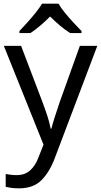

<svg xmlns="http://www.w3.org/2000/svg" viewBox="-20 -786 550 1046"><path d="M1 -536H95L211 -231Q226 -191 238 -154.5Q250 -118 256 -85H260Q266 -110 279 -150.5Q292 -191 306 -232L415 -536H510L279 74Q251 150 206.5 195Q162 240 84 240Q60 240 42 237.5Q24 235 11 232V162Q22 164 37.5 166Q53 168 70 168Q116 168 144.5 142Q173 116 189 73L217 2ZM299 -766Q311 -744 333.5 -716.5Q356 -689 380.5 -662.5Q405 -636 424 -617V-606H362Q336 -622 308 -645.5Q280 -669 253 -696Q226 -669 199 -646Q172 -623 146 -606H86V-617Q105 -637 128.5 -663Q152 -689 174 -716.5Q196 -744 209 -766Z"/></svg>

Font: Noto Sans Nushu
Style: Regular
Weight: 400
Designer: Lisa Huang
Foundry: Lisa Huang
Version: Version 1.003; ttfautohint (v1.8.4.7-5d5b)